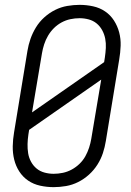

<svg xmlns="http://www.w3.org/2000/svg" viewBox="-20 -763 540 791"><path d="M201 8Q173 8 145.5 2Q118 -4 96 -19Q74 -34 59.5 -56.5Q45 -79 38.5 -105.5Q32 -132 32.5 -160.5Q33 -189 38 -218L93 -553Q97 -578 105.5 -602.5Q114 -627 128 -650Q142 -673 162.5 -691.5Q183 -710 207 -722Q231 -734 257 -738.5Q283 -743 308 -743Q336 -743 363.5 -737Q391 -731 413 -716Q435 -701 449.5 -678.5Q464 -656 471 -629.5Q478 -603 477 -574.5Q476 -546 471 -517L416 -182Q412 -157 404 -132.5Q396 -108 381.5 -85Q367 -62 346.5 -43.5Q326 -25 302 -13Q278 -1 252 3.5Q226 8 201 8ZM112 -300 409 -507 412 -526Q415 -546 416 -565.5Q417 -585 413.5 -603.5Q410 -622 401 -638.5Q392 -655 378 -666.5Q364 -678 345.5 -683Q327 -688 308 -688Q289 -688 270 -684Q251 -680 233.5 -670.5Q216 -661 202 -647Q188 -633 178 -616Q168 -599 162 -580.5Q156 -562 153 -544ZM201 -47Q220 -47 239 -51Q258 -55 275.5 -64.5Q293 -74 307.5 -88Q322 -102 331.5 -119Q341 -136 347 -154.5Q353 -173 356 -191L397 -435L100 -228L97 -209Q94 -189 93.5 -169.5Q93 -150 96 -131.5Q99 -113 108 -96.5Q117 -80 131 -68.5Q145 -57 163.5 -52Q182 -47 201 -47Z"/></svg>

Font: Iosevka Term Curly Lt Obl
Style: Regular
Weight: 300
Italic angle: -9°
Designer: Belleve Invis
Foundry: Belleve Invis
Version: Version 32.3.0